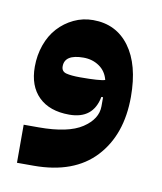

<svg xmlns="http://www.w3.org/2000/svg" viewBox="-52 -824 373 442"><g transform="rotate(10 134.5 -603.0)"><path d="M16 -515H51Q120 -515 152.5 -536.5Q185 -558 185 -588V-609H181Q171 -556 115 -556Q69 -556 43.5 -581Q18 -606 18 -651Q18 -678 26.5 -702Q35 -726 50.5 -743Q66 -760 87 -770Q108 -780 132 -780Q186 -780 217 -738Q248 -696 248 -621Q248 -532 198.5 -479Q149 -426 55 -426H16ZM125 -645Q171 -645 183 -649Q178 -669 162 -680Q146 -691 125 -691Q81 -691 81 -663Q81 -651 92.5 -648Q104 -645 125 -645Z"/></g></svg>

Font: IBM Plex Sans Arabic
Style: Bold
Weight: 700
Designer: Mike Abbink, Paul van der Laan, Pieter van Rosmalen, Wael Morcos, Khajak Apelian
Foundry: Bold Monday
Version: Version 1.2